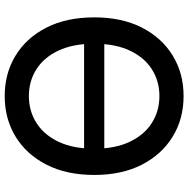

<svg xmlns="http://www.w3.org/2000/svg" viewBox="-12 -766 788 803"><g transform="rotate(-90 381.5 -364.0)"><path d="M626 -405.8V-321.3H135.7V-405.8ZM381.8 10.3Q286.6 10.3 212.2 -35.2Q137.7 -80.6 94.7 -164.3Q51.8 -248 51.8 -363.3Q51.8 -479 94.7 -563Q137.7 -647 212.2 -692.4Q286.6 -737.8 381.8 -737.8Q476.6 -737.8 551 -692.4Q625.5 -647 668.2 -563Q710.9 -479 710.9 -363.3Q710.9 -248 668.2 -164.3Q625.5 -80.6 551 -35.2Q476.6 10.3 381.8 10.3ZM381.8 -90.8Q443.8 -90.8 493.4 -122.1Q543 -153.3 571.8 -214.4Q600.6 -275.4 600.6 -363.3Q600.6 -452.1 571.8 -513.2Q543 -574.2 493.4 -605.5Q443.8 -636.7 381.8 -636.7Q319.3 -636.7 269.5 -605.2Q219.7 -573.7 190.7 -512.7Q161.6 -451.7 161.6 -363.3Q161.6 -275.4 190.7 -214.6Q219.7 -153.8 269.5 -122.3Q319.3 -90.8 381.8 -90.8Z"/></g></svg>

Font: Inter 18pt Medium
Style: Regular
Weight: 500
Designer: Rasmus Andersson
Foundry: rsms
Version: Version 4.001;git-66647c0bb